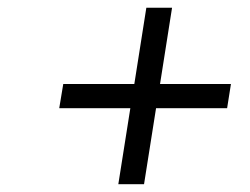

<svg xmlns="http://www.w3.org/2000/svg" viewBox="-20 -576 640 492"><path d="M283.2 -104 314 -298.8H131.8L142.1 -360.8H324.2L355 -556.2H420.9L390.1 -360.8H571.8L562 -298.8H379.9L349.1 -104Z"/></svg>

Font: Office Code Pro D Italic
Style: Regular
Weight: 400
Italic angle: -9°
Designer: Nathan Rutzky & Paul D. Hunt
Foundry: Adobe Systems Incorporated
Version: Version 1.004;PS 001.004;hotconv 1.0.70;makeotf.lib2.5.58329